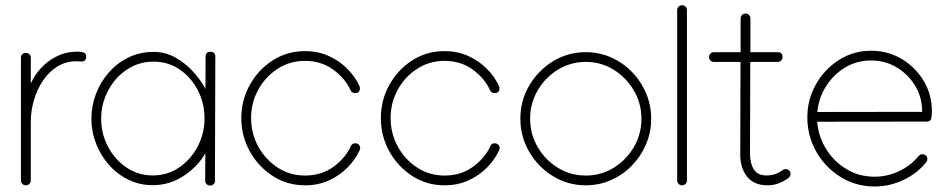

<svg xmlns="http://www.w3.org/2000/svg" viewBox="-20 -690 3559 721"><path d="M95.7 -376.5Q109.4 -407.7 134.3 -434.8Q159.2 -461.9 194.1 -479Q229 -496.1 272.5 -496.1Q285.2 -496.1 294.4 -492.7Q303.7 -489.3 303.7 -477.1Q303.7 -459 285.6 -459Q280.8 -459 276.4 -459.5Q272 -460 267.6 -460Q227.1 -460 195.3 -440.2Q163.6 -420.4 141.4 -387.2Q119.1 -354 107.4 -314Q95.7 -273.9 95.7 -232.9V-12.7Q95.7 -4.9 90.3 0.5Q85 5.9 77.1 5.9Q69.3 5.9 64 0.5Q58.6 -4.9 58.6 -12.7V-473.1Q58.6 -481 64 -486.1Q69.3 -491.2 77.1 -491.2Q85 -491.2 90.3 -486.1Q95.7 -481 95.7 -473.1Z M770 -495.6Q788.6 -495.6 788.6 -477.1L787.1 -11.7H787.6Q787.6 -3.9 782.2 1.5Q776.9 6.8 769 6.8Q761.2 6.8 755.9 1.5Q750.5 -3.9 750.5 -11.7V-12.2L751 -114.3Q722.7 -64.5 669.7 -29.5Q616.7 5.4 553.7 5.4Q504.9 5.4 462.9 -14.9Q420.9 -35.2 389.6 -70.3Q358.4 -105.5 340.8 -150.4Q323.2 -195.3 323.2 -244.1Q323.2 -293 340.6 -338.1Q357.9 -383.3 389.4 -418.7Q420.9 -454.1 463.4 -474.6Q505.9 -495.1 556.2 -495.1Q600.6 -495.1 637.9 -474.4Q675.3 -453.6 704.3 -421.9Q733.4 -390.1 751.5 -356.9L752 -477.1Q752 -495.6 770 -495.6ZM748 -245.6Q748 -301.8 723.4 -350.1Q698.7 -398.4 655.5 -428.5Q612.3 -458.5 556.6 -458.5Q500.5 -458.5 455.8 -428.2Q411.1 -397.9 385.5 -348.9Q359.9 -299.8 359.9 -244.1Q359.9 -188.5 385.3 -139.9Q410.6 -91.3 454.6 -61.3Q498.5 -31.2 553.7 -31.2Q609.4 -31.2 653.3 -61.5Q697.3 -91.8 722.7 -140.6Q748 -189.5 748 -245.6Z M886.2 -246.6Q886.2 -314 918 -371.1Q949.7 -428.2 1003.9 -463.1Q1058.1 -498 1125 -498Q1174.3 -498 1214.6 -479.7Q1254.9 -461.4 1284.4 -431.6Q1314 -401.9 1330.1 -366.2Q1331.5 -363.3 1331.5 -358.4Q1331.5 -340.3 1313.5 -340.3Q1300.8 -340.3 1296.4 -351.1Q1276.4 -395.5 1231.4 -428.5Q1186.5 -461.4 1125 -461.4Q1068.4 -461.4 1022.5 -431.6Q976.6 -401.9 949.7 -353Q922.9 -304.2 922.9 -246.6Q922.9 -189.5 949.7 -140.1Q976.6 -90.8 1022.5 -60.8Q1068.4 -30.8 1125.5 -30.8Q1187 -30.8 1232.2 -63.7Q1277.3 -96.7 1297.4 -141.1Q1301.8 -151.9 1314 -151.9Q1321.8 -151.9 1327.1 -146.7Q1332.5 -141.6 1332.5 -133.8Q1332.5 -129.9 1330.6 -126Q1314.5 -90.8 1284.9 -60.8Q1255.4 -30.8 1215.1 -12.5Q1174.8 5.9 1125.5 5.9Q1058.1 5.9 1003.9 -29.3Q949.7 -64.5 918 -121.8Q886.2 -179.2 886.2 -246.6Z M1410.2 -246.6Q1410.2 -314 1441.9 -371.1Q1473.6 -428.2 1527.8 -463.1Q1582 -498 1648.9 -498Q1698.2 -498 1738.5 -479.7Q1778.8 -461.4 1808.3 -431.6Q1837.9 -401.9 1854 -366.2Q1855.5 -363.3 1855.5 -358.4Q1855.5 -340.3 1837.4 -340.3Q1824.7 -340.3 1820.3 -351.1Q1800.3 -395.5 1755.4 -428.5Q1710.4 -461.4 1648.9 -461.4Q1592.3 -461.4 1546.4 -431.6Q1500.5 -401.9 1473.6 -353Q1446.8 -304.2 1446.8 -246.6Q1446.8 -189.5 1473.6 -140.1Q1500.5 -90.8 1546.4 -60.8Q1592.3 -30.8 1649.4 -30.8Q1710.9 -30.8 1756.1 -63.7Q1801.3 -96.7 1821.3 -141.1Q1825.7 -151.9 1837.9 -151.9Q1845.7 -151.9 1851.1 -146.7Q1856.4 -141.6 1856.4 -133.8Q1856.4 -129.9 1854.5 -126Q1838.4 -90.8 1808.8 -60.8Q1779.3 -30.8 1739 -12.5Q1698.7 5.9 1649.4 5.9Q1582 5.9 1527.8 -29.3Q1473.6 -64.5 1441.9 -121.8Q1410.2 -179.2 1410.2 -246.6Z M2179.7 -494.1Q2230.5 -494.1 2274.9 -474.4Q2319.3 -454.6 2353.3 -419.7Q2387.2 -384.8 2406.2 -339.8Q2425.3 -294.9 2425.3 -244.1Q2425.3 -193.4 2406 -148.2Q2386.7 -103 2353 -68.4Q2319.3 -33.7 2274.9 -13.9Q2230.5 5.9 2179.7 5.9Q2112.3 5.9 2056.4 -28.6Q2000.5 -63 1967.3 -119.9Q1934.1 -176.8 1934.1 -244.1Q1934.1 -312 1967.3 -368.7Q2000.5 -425.3 2056.4 -459.7Q2112.3 -494.1 2179.7 -494.1ZM2179.7 -457.5Q2122.1 -457.5 2074.7 -428.2Q2027.3 -398.9 1999 -350.3Q1970.7 -301.8 1970.7 -244.1Q1970.7 -186.5 1999 -137.9Q2027.3 -89.4 2074.7 -60.1Q2122.1 -30.8 2179.7 -30.8Q2237.3 -30.8 2284.7 -60.1Q2332 -89.4 2360.4 -137.9Q2388.7 -186.5 2388.7 -244.1Q2388.7 -301.8 2360.4 -350.1Q2332 -398.4 2284.7 -428Q2237.3 -457.5 2179.7 -457.5Z M2541.5 -670.4Q2549.3 -670.4 2554.4 -665Q2559.6 -659.7 2559.6 -651.9V-12.7Q2559.6 -4.9 2554.4 0.5Q2549.3 5.9 2541.5 5.9Q2533.7 5.9 2528.3 0.5Q2522.9 -4.9 2522.9 -12.7V-651.9Q2522.9 -659.7 2528.3 -665Q2533.7 -670.4 2541.5 -670.4Z M2862.3 5.9Q2811.5 5.9 2785.6 -26.4Q2759.8 -58.6 2759.8 -109.9V-113.3L2760.7 -457.5H2661.1Q2653.3 -457.5 2647.9 -462.6Q2642.6 -467.8 2642.6 -475.6Q2642.6 -483.4 2647.9 -488.8Q2653.3 -494.1 2661.1 -494.1H2761.2V-620.6Q2761.2 -628.4 2766.6 -633.8Q2772 -639.2 2779.8 -639.2Q2787.6 -639.2 2792.7 -633.8Q2797.9 -628.4 2797.9 -620.6V-494.1H2900.4Q2918.5 -494.1 2918.5 -476.1Q2918.5 -468.3 2913.3 -462.9Q2908.2 -457.5 2900.4 -457.5H2797.4L2796.4 -113.3V-112.8Q2796.4 -77.1 2810.5 -54.2Q2824.7 -31.2 2858.9 -31.2Q2892.6 -31.2 2918.9 -51.3Q2924.8 -55.2 2930.2 -55.2Q2938 -55.2 2943.4 -49.8Q2948.7 -44.4 2948.7 -36.6Q2948.7 -27.8 2940.9 -22Q2925.3 -9.8 2905.3 -2Q2885.3 5.9 2862.3 5.9Z M3265.1 10.3Q3194.3 10.3 3137 -25.1Q3079.6 -60.5 3045.7 -119.6Q3011.7 -178.7 3011.7 -249Q3011.7 -315.9 3043.7 -372.8Q3075.7 -429.7 3130.1 -464.6Q3184.6 -499.5 3252 -499.5Q3314 -499.5 3365.7 -468.8Q3417.5 -438 3448.5 -386.5Q3479.5 -335 3479.5 -271.5Q3479.5 -257.8 3477.1 -245.6Q3474.6 -233.4 3460.4 -233.4L3048.8 -232.9Q3053.2 -177.2 3082.3 -130.4Q3111.3 -83.5 3158.7 -54.9Q3206.1 -26.4 3264.6 -26.4Q3311.5 -26.4 3355.7 -47.1Q3399.9 -67.9 3429.7 -104Q3435.1 -110.8 3444.3 -110.8Q3452.1 -110.8 3457.3 -105.5Q3462.4 -100.1 3462.4 -92.3Q3462.4 -85.9 3458 -80.6Q3422.9 -37.6 3371.6 -13.7Q3320.3 10.3 3265.1 10.3ZM3442.9 -271Q3442.9 -324.2 3416.7 -367.7Q3390.6 -411.1 3347.2 -437Q3303.7 -462.9 3251.5 -462.9Q3196.8 -462.9 3152.8 -436Q3108.9 -409.2 3081.5 -365.2Q3054.2 -321.3 3049.3 -269.5L3442.9 -270Z"/></svg>

Font: Manjari Thin
Style: Regular
Weight: 100
Designer: Santhosh Thottingal <santhosh.thottingal@gmail.com>
Version: Version 2.000